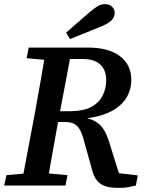

<svg xmlns="http://www.w3.org/2000/svg" viewBox="-29 -893 710 924"><path d="M-9 0 2 -50 134 -62H163L296 -50L286 0ZM73 0 140 -355Q154 -432 167.5 -509.5Q181 -587 194 -664H318L251 -309Q237 -232 223 -154.5Q209 -77 197 0ZM99 -613 109 -664H256L250 -601H228ZM537 11Q501 11 476.5 2.5Q452 -6 436.5 -26Q421 -46 413 -80L376 -212Q367 -248 355.5 -268.5Q344 -289 327 -297.5Q310 -306 281 -306H194L202 -357L315 -358Q375 -359 411.5 -379Q448 -399 465 -433Q482 -467 482 -508Q482 -557 453 -583Q424 -609 369 -609H253L258 -664H395Q494 -664 548.5 -622.5Q603 -581 603 -508Q603 -471 588 -438.5Q573 -406 542 -380.5Q511 -355 462.5 -339.5Q414 -324 348 -320L343 -333Q384 -328 411 -317.5Q438 -307 454.5 -289.5Q471 -272 482.5 -246.5Q494 -221 504 -185L553 -28L468 -68L634 -49L625 0Q610 3 597 6Q584 9 570 10Q556 11 537 11ZM289 -736Q318 -761 346.5 -786Q375 -811 403 -835Q428 -856 443 -864.5Q458 -873 478 -873Q498 -873 510.5 -860.5Q523 -848 523 -831Q523 -815 512 -800Q501 -785 466 -769Q427 -753 387.5 -737Q348 -721 308 -705Z"/></svg>

Font: Source Serif 4 18pt SemiBold
Style: Italic
Weight: 600
Italic angle: -12°
Designer: Frank Grießhammer
Foundry: Adobe Systems Incorporated
Version: Version 4.004;hotconv 1.0.116;makeotfexe 2.5.65601